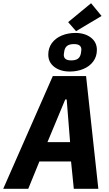

<svg xmlns="http://www.w3.org/2000/svg" viewBox="-57 -1169 677 1189"><path d="M400 0 383 -169H187L118 0H-37L270 -698H476L552 0ZM356 -553H347L237 -289H377ZM414 -976 365 -1032 507 -1149 572 -1070ZM242 -831Q242 -872 264.5 -902.5Q287 -933 325.5 -949Q364 -965 410 -965Q468 -965 505.5 -936.5Q543 -908 543 -860Q543 -819 520.5 -788.5Q498 -758 459.5 -742Q421 -726 375 -726Q317 -726 279.5 -754.5Q242 -783 242 -831ZM444 -839Q447 -857 447 -861Q447 -879 435.5 -887.5Q424 -896 401 -896Q374 -896 359.5 -885.5Q345 -875 341 -852Q338 -834 338 -830Q338 -812 349.5 -803.5Q361 -795 384 -795Q411 -795 425.5 -805.5Q440 -816 444 -839Z"/></svg>

Font: iA Writer Mono V
Style: Regular
Weight: 400
Italic angle: -9.5°
Designer: Mike Abbink, Paul van der Laan, Pieter van Rosmalen
Foundry: Bold Monday
Version: Version 2.000